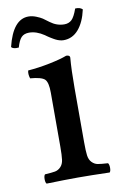

<svg xmlns="http://www.w3.org/2000/svg" viewBox="-85 -651 439 697"><g transform="rotate(-10 134.5 -302.5)"><path d="M189.9 -320.8V-122.1Q189.9 -89.8 192.1 -73.5Q194.3 -57.1 203.6 -47.6Q212.9 -38.1 224.6 -35.9Q236.3 -33.7 262.2 -32.2Q266.6 -26.9 266.6 -14.6Q266.6 -2.4 262.2 2Q191.9 0 146 0Q100.1 0 29.8 2Q25.4 -2.4 25.4 -14.9Q25.4 -27.3 29.8 -32.2Q55.7 -33.7 67.4 -35.9Q79.1 -38.1 88.4 -47.6Q97.7 -57.1 99.9 -73.5Q102.1 -89.8 102.1 -122.1V-320.8Q102.1 -358.4 90.6 -369.9Q79.1 -381.3 37.1 -384.8Q31.7 -401.4 35.2 -414.1Q73.7 -417 115.7 -425.5Q157.7 -434.1 180.2 -442.9Q193.8 -442.9 193.8 -434.1Q189.9 -389.6 189.9 -320.8ZM193.8 -556.2Q210.4 -556.2 221.2 -566.4Q231.9 -576.7 242.2 -606Q259.8 -607.4 269 -598.1Q258.8 -551.8 236.3 -525.9Q213.9 -500 181.2 -500Q177.7 -500 174.1 -500.5Q170.4 -501 166.5 -502.2Q162.6 -503.4 159.7 -504.4Q156.7 -505.4 152.1 -507.8Q147.5 -510.3 145.3 -511.5Q143.1 -512.7 137.9 -515.9Q132.8 -519 131.3 -520Q129.9 -521 124 -524.9Q118.2 -528.8 117.2 -529.8Q88.9 -548.8 62 -548.8Q43.5 -548.8 33.4 -538.3Q23.4 -527.8 16.1 -502Q-4.9 -500 -11.2 -508.8Q12.7 -606.9 69.8 -606.9Q83.5 -606.9 98.1 -601.1Q112.8 -595.2 120.4 -590.1Q127.9 -585 142.1 -574.2Q166 -556.2 193.8 -556.2Z"/></g></svg>

Font: Common Serif News
Style: Regular
Weight: 450
Designer: Philipp H. Poll, Khaled Hosny
Foundry: Stefan Peev, Context Ltd.
Version: Version 1.026